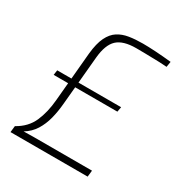

<svg xmlns="http://www.w3.org/2000/svg" viewBox="-165 -821 890 942"><g transform="rotate(30 280.0 -350.5)"><path d="M374 -701Q405 -701 446.5 -698.5Q488 -696 536 -691L531 -660Q509 -662 489.5 -662.5Q470 -663 450 -663.5Q430 -664 407.5 -664.5Q385 -665 357 -665Q283 -665 249.5 -633.5Q216 -602 209 -526L184 -251Q180 -204 169.5 -163.5Q159 -123 138.5 -90Q118 -57 82 -35Q96 -35 111 -35.5Q126 -36 142 -36H469L465 0H28L32 -36Q90 -68 114 -122.5Q138 -177 144 -249L169 -527Q175 -586 192 -621Q209 -656 235.5 -673Q262 -690 297 -695.5Q332 -701 374 -701ZM437 -377 432 -349H71L75 -377Z"/></g></svg>

Font: Exo 2 ExtraLight
Style: Italic
Weight: 250
Italic angle: -8°
Designer: Natanael Gama
Foundry: Natanael Gama
Version: Version 2.010